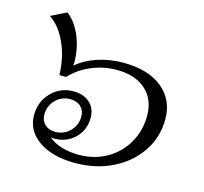

<svg xmlns="http://www.w3.org/2000/svg" viewBox="-90 -689 852 800"><g transform="rotate(15 335.5 -289.0)"><path d="M82 -139Q82 -197 120.5 -237Q159 -277 216 -277Q260 -277 286.5 -253Q313 -229 313 -189Q313 -136 277.5 -101Q242 -66 189 -66Q179 -66 174 -67Q195 -48 229.5 -37.5Q264 -27 304 -27Q370 -27 423.5 -57Q477 -87 507.5 -140Q538 -193 538 -258Q538 -328 492.5 -369Q447 -410 367 -410Q311 -410 259.5 -388.5Q208 -367 170 -327H141Q139 -403 111 -464.5Q83 -526 39 -555L106 -588Q146 -557 168 -500.5Q190 -444 187 -380Q222 -411 274.5 -428.5Q327 -446 386 -446Q493 -446 554 -396.5Q615 -347 615 -263Q615 -186 573.5 -124Q532 -62 460 -26Q388 10 298 10Q200 10 141 -31Q82 -72 82 -139ZM274 -184Q274 -210 257 -226Q240 -242 211 -242Q174 -242 148.5 -216Q123 -190 123 -152Q123 -126 140 -110Q157 -94 185 -94Q222 -94 248 -120Q274 -146 274 -184Z"/></g></svg>

Font: Fahkwang Light
Style: Italic
Weight: 300
Italic angle: -10°
Version: Version 1.000; ttfautohint (v1.6)